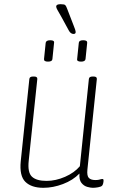

<svg xmlns="http://www.w3.org/2000/svg" viewBox="-20 -890 560 916"><path d="M187 6Q130 6 101 -22.5Q72 -51 79 -121L120 -513Q121 -525 138 -525H142Q159 -525 158 -513L117 -123Q111 -67 132.5 -47Q154 -27 202 -27Q246 -27 290.5 -46.5Q335 -66 361 -97L404 -513Q405 -525 422 -525H426Q443 -525 442 -513L397 -81Q394 -51 404 -41Q414 -31 435 -31Q449 -31 456 -33.5Q463 -36 469 -36Q474 -36 474 -29Q474 -22 472 -14.5Q470 -7 467 -4Q462 1 448 3.5Q434 6 423 6Q412 6 396 1.5Q380 -3 368.5 -17.5Q357 -32 359 -62Q328 -30 280.5 -12Q233 6 187 6ZM367 -596Q346 -596 348 -608L356 -686Q357 -698 377 -698Q397 -698 396 -686L388 -608Q386 -596 367 -596ZM209 -596Q189 -596 190 -608L198 -686Q200 -698 220 -698Q240 -698 238 -686L230 -608Q229 -596 209 -596ZM331 -728Q317 -728 308 -745L272 -811Q260 -832 254 -842.5Q248 -853 248 -859Q248 -870 269 -870Q287 -870 291.5 -865.5Q296 -861 302 -844L331 -769Q335 -760 338 -750.5Q341 -741 341 -737Q341 -728 331 -728Z"/></svg>

Font: Asap Semi Condensed Semi Condensed Thin
Style: Italic
Weight: 100
Width: 4
Italic angle: -6°
Designer: Pablo Cosgaya
Foundry: Omnibus-Type
Version: Version 3.001; ttfautohint (v1.8.4.7-5d5b)